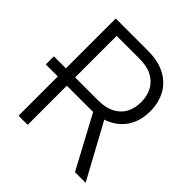

<svg xmlns="http://www.w3.org/2000/svg" viewBox="-194 -872 1016 1016"><g transform="rotate(45 314.5 -364.0)"><path d="M133.8 -293.9H8.3V-354.5H133.8ZM98.1 0V-727.5H339.8Q415.5 -727.5 468 -700Q520.5 -672.4 547.6 -623Q574.7 -573.7 574.7 -509.3Q574.7 -444.8 547.4 -396.2Q520 -347.7 467.5 -320.3Q415 -293 339.4 -293H135.7V-355H337.9Q393.1 -355 430.4 -374Q467.8 -393.1 487.1 -427.5Q506.3 -461.9 506.3 -509.3Q506.3 -556.6 487.1 -591.8Q467.8 -627 430.4 -646.5Q393.1 -666 336.9 -666H166.5V0ZM520.5 0 344.2 -328.6H421.4L600.1 0Z"/></g></svg>

Font: Inter 18pt Light
Style: Regular
Weight: 300
Designer: Rasmus Andersson
Foundry: rsms
Version: Version 4.001;git-66647c0bb